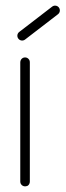

<svg xmlns="http://www.w3.org/2000/svg" viewBox="-20 -662 233 682"><path d="M69 -521.5 186 -611.5C193.4 -617.2 194.8 -627.9 189.1 -635.4C183.4 -642.8 172.7 -644.2 165.3 -638.5L48.3 -548.5C40.8 -542.8 39.4 -532.1 45.2 -524.6C50.9 -517.2 61.6 -515.8 69 -521.5ZM69 -458C59 -458 52 -450 52 -440V-17C52 -11 55 -5 61 -2C63 -1 66 0 69 0C72 0 75 -1 78 -2C83 -5 86 -11 86 -17V-440C86 -445 85 -449 81 -453C78 -456 74 -458 69 -458Z"/></svg>

Font: LetsTrace
Style: basic
Weight: 500
Version: Version 002.000